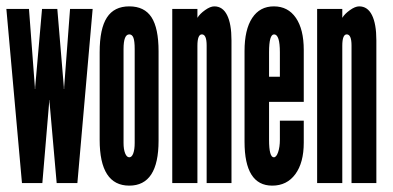

<svg xmlns="http://www.w3.org/2000/svg" viewBox="-24 -575 1233 603"><path d="M45 0H109L130.5 -255V-260H131.5V-255L154 0H219L267 -547H196L177.5 -301.5V-296H176.5V-301.5L156 -547H108L86.5 -301.5V-296H85.5V-301.5L67 -547H-4Z M382 8Q474 8 474 -133V-414Q474 -486.5 451.8 -520.8Q429.5 -555 382 -555Q334.5 -555 311.8 -520Q289 -485 289 -411V-136Q289 8 382 8ZM382 -81Q374 -81 369 -93.5Q364 -106 364 -126V-421Q364 -467 382 -467Q391 -467 395 -456.5Q399 -446 399 -421V-126Q399 -105.5 394.5 -93.2Q390 -81 382 -81Z M517 0H596V-431Q596 -467 610 -467Q625 -467 625 -432V0H703V-448Q703 -500 689.2 -527.5Q675.5 -555 649 -555Q636.5 -555 620 -543.2Q603.5 -531.5 596 -519V-547H517Z M831 8Q877 8 903.5 -28Q930 -64 930 -127V-196H855V-136Q855 -113.5 849.5 -97.2Q844 -81 836 -81Q821 -81 821 -136V-255H930V-418Q930 -483 905.2 -519Q880.5 -555 836 -555Q792 -555 768 -518.5Q744 -482 744 -415V-130Q744 8 831 8ZM821 -334V-411Q821 -467.5 837 -467Q855 -466.5 855 -411V-334Z M972 0H1051V-431Q1051 -467 1065 -467Q1080 -467 1080 -432V0H1158V-448Q1158 -500 1144.2 -527.5Q1130.5 -555 1104 -555Q1091.5 -555 1075 -543.2Q1058.5 -531.5 1051 -519V-547H972Z"/></svg>

Font: League Gothic Condensed
Style: Regular
Weight: 400
Width: 3
Designer: The League of Moveable Type
Version: Version 1.600; ttfautohint (v1.8.3)